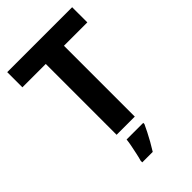

<svg xmlns="http://www.w3.org/2000/svg" viewBox="-274 -810 1127 1127"><g transform="rotate(-45 289.5 -246.5)"><path d="M365 0H214V-588H20V-714H559V-588H365ZM374 71Q364 93 351.5 117.5Q339 142 324.5 168Q310 194 293 221H206V208Q212 188 217.5 162Q223 136 228.5 109Q234 82 236 61H374Z"/></g></svg>

Font: Noto Sans Sora Sompeng
Style: Bold
Weight: 700
Designer: Monotype Design Team. David Williams.
Foundry: Monotype Imaging Inc.
Version: Version 2.101